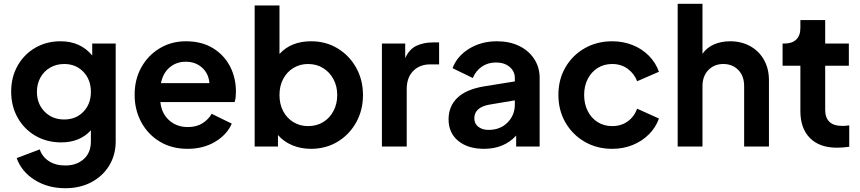

<svg xmlns="http://www.w3.org/2000/svg" viewBox="-20 -774 4544 1014"><path d="M325 220Q403 220 463 188Q523 156 557 100Q591 44 591 -27V-544H467V-481Q405 -556 300 -556Q225 -556 166 -521.5Q107 -487 73 -427Q39 -367 39 -290Q39 -214 73 -153Q107 -92 167 -57Q227 -22 303 -22Q402 -22 460 -86V-27Q460 33 422 66.5Q384 100 325 100Q273 100 237.5 76.5Q202 53 190 15L68 61Q94 133 163.5 176.5Q233 220 325 220ZM319 -143Q256 -143 215.5 -184.5Q175 -226 175 -289Q175 -331 193.5 -364.5Q212 -398 245 -417Q278 -436 319 -436Q381 -436 420.5 -394.5Q460 -353 460 -289Q460 -225 420.5 -184Q381 -143 319 -143Z M971 12Q1054 12 1116.5 -25.5Q1179 -63 1204 -121L1098 -173Q1080 -142 1048.5 -122.5Q1017 -103 972 -103Q913 -103 873 -139Q833 -175 827 -235H1219Q1223 -246 1224.5 -260.5Q1226 -275 1226 -290Q1226 -363 1195 -423Q1164 -483 1105 -519.5Q1046 -556 961 -556Q885 -556 823.5 -519Q762 -482 726.5 -418.5Q691 -355 691 -273Q691 -194 726 -129Q761 -64 824 -26Q887 12 971 12ZM961 -448Q1013 -448 1047.5 -416.5Q1082 -385 1086 -335H830Q841 -389 876.5 -418.5Q912 -448 961 -448Z M1622 12Q1701 12 1763 -25.5Q1825 -63 1861 -127.5Q1897 -192 1897 -272Q1897 -352 1861 -416.5Q1825 -481 1763 -518.5Q1701 -556 1623 -556Q1517 -556 1456 -489V-745H1325V0H1448V-61Q1478 -26 1523.5 -7Q1569 12 1622 12ZM1607 -108Q1564 -108 1529.5 -129Q1495 -150 1475.5 -187Q1456 -224 1456 -272Q1456 -320 1475.5 -357Q1495 -394 1529.5 -415Q1564 -436 1607 -436Q1652 -436 1686.5 -414.5Q1721 -393 1741 -356Q1761 -319 1761 -272Q1761 -225 1741 -187.5Q1721 -150 1686.5 -129Q1652 -108 1607 -108Z M1997 0H2128V-303Q2128 -365 2162.5 -399.5Q2197 -434 2252 -434H2299V-550H2267Q2217 -550 2179 -532Q2141 -514 2120 -467V-544H1997Z M2536 12Q2642 12 2706 -58V0H2830V-362Q2830 -419 2801 -463Q2772 -507 2721.5 -531.5Q2671 -556 2604 -556Q2522 -556 2458 -517Q2394 -478 2370 -414L2477 -362Q2492 -399 2524 -421.5Q2556 -444 2599 -444Q2644 -444 2671.5 -420.5Q2699 -397 2699 -362V-344L2537 -318Q2441 -302 2395 -257Q2349 -212 2349 -144Q2349 -72 2400 -30Q2451 12 2536 12ZM2485 -149Q2485 -206 2562 -221L2699 -244V-222Q2699 -166 2660.5 -127Q2622 -88 2560 -88Q2527 -88 2506 -104.5Q2485 -121 2485 -149Z M3213 12Q3272 12 3322 -8.5Q3372 -29 3408 -65.5Q3444 -102 3460 -148L3345 -200Q3329 -157 3294.5 -132.5Q3260 -108 3213 -108Q3170 -108 3136.5 -129Q3103 -150 3084 -187.5Q3065 -225 3065 -272Q3065 -320 3084 -357Q3103 -394 3136.5 -415Q3170 -436 3213 -436Q3260 -436 3294.5 -411Q3329 -386 3345 -345L3460 -395Q3443 -443 3407 -479.5Q3371 -516 3321 -536Q3271 -556 3213 -556Q3132 -556 3067.5 -519Q3003 -482 2966 -418Q2929 -354 2929 -273Q2929 -192 2966 -127.5Q3003 -63 3067.5 -25.5Q3132 12 3213 12Z M3559 0H3690V-319Q3690 -372 3721 -404Q3752 -436 3800 -436Q3848 -436 3879 -404.5Q3910 -373 3910 -319V0H4041V-350Q4041 -411 4015 -457.5Q3989 -504 3942.5 -530Q3896 -556 3836 -556Q3789 -556 3751 -539.5Q3713 -523 3690 -490V-754H3559Z M4400 6Q4433 6 4465 1V-112Q4446 -109 4430 -109Q4382 -109 4360 -131Q4338 -153 4338 -194V-427H4463V-544H4338V-668H4207V-626Q4207 -586 4185 -565Q4163 -544 4123 -544H4113V-427H4207V-187Q4207 -96 4257.5 -45Q4308 6 4400 6Z"/></svg>

Font: Plus Jakarta Sans
Style: Bold
Weight: 700
Designer: Gumpita Rahayu
Foundry: Tokotype
Version: Version 2.004; ttfautohint (v1.8.3)